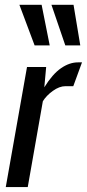

<svg xmlns="http://www.w3.org/2000/svg" viewBox="-20 -762 354 782"><path d="M3.5 0 90 -489H168L160.5 -406.5Q194 -460.5 228.5 -484.2Q263 -508 297.5 -508H314L278.5 -411H246.5Q222 -411 195.2 -391.8Q168.5 -372.5 154.5 -349.5L93 0ZM307 -577H246L189.5 -742.5H279.5ZM182.5 -577H121L59 -742.5H149.5Z"/></svg>

Font: Cabin Condensed
Style: Italic
Weight: 400
Width: 3
Italic angle: -10°
Designer: Pablo Impallari
Foundry: Pablo Impallari. http://www.impallari.com Igino Marini. http://www.ikern.com
Version: Version 3.001; ttfautohint (v1.8.3)